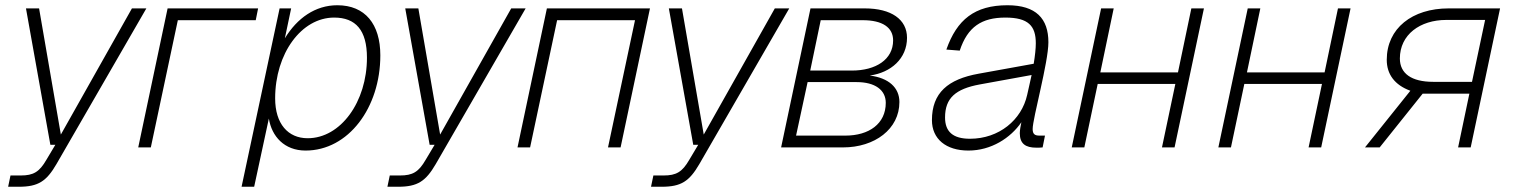

<svg xmlns="http://www.w3.org/2000/svg" viewBox="-20 -562 5767 732"><path d="M11 150H52C126 150 157 129 195 64L538 -530H483L212 -49L129 -530H79L172 -10H191L157 47C130 94 107 107 59 107H20Z M507 0H555L658 -485H955L964 -530H619Z M901 150H949L1005 -110C1016 -42 1064 12 1145 12C1308 12 1430 -151 1430 -351C1430 -470 1372 -542 1266 -542C1182 -542 1113 -493 1066 -416L1090 -530H1046ZM1153 -35C1078 -35 1029 -90 1029 -187C1029 -358 1129 -495 1254 -495C1336 -495 1379 -447 1379 -342C1379 -174 1279 -35 1153 -35Z M1457 150H1498C1572 150 1603 129 1641 64L1984 -530H1929L1658 -49L1575 -530H1525L1618 -10H1637L1603 47C1576 94 1553 107 1505 107H1466Z M1953 0H2001L2104 -485H2401L2298 0H2346L2458 -530H2065Z M2462 150H2503C2577 150 2608 129 2646 64L2989 -530H2934L2663 -49L2580 -530H2530L2623 -10H2642L2608 47C2581 94 2558 107 2510 107H2471Z M2958 0H3194C3315 0 3409 -70 3409 -173C3409 -228 3368 -265 3296 -274C3377 -285 3438 -339 3438 -418C3438 -488 3378 -530 3277 -530H3070ZM3069 -293 3109 -485H3269C3345 -485 3385 -457 3385 -408C3385 -335 3319 -293 3228 -293ZM3015 -45 3059 -249H3246C3316 -249 3357 -219 3357 -170C3357 -90 3293 -45 3203 -45Z M3868 -54C3868 -14 3890 1 3931 1C3939 1 3948 1 3955 0L3964 -45H3943C3926 -45 3917 -50 3917 -70C3917 -111 3977 -324 3977 -401C3977 -491 3930 -542 3821 -542C3696 -542 3628 -487 3588 -373L3639 -369C3669 -460 3723 -495 3813 -495C3901 -495 3929 -463 3929 -397C3929 -377 3926 -349 3921 -319L3711 -281C3594 -260 3533 -208 3533 -104C3533 -32 3587 12 3672 12C3759 12 3833 -36 3874 -96C3871 -82 3868 -66 3868 -54ZM3583 -114C3583 -188 3623 -223 3715 -240L3913 -276C3907 -247 3900 -219 3896 -200C3875 -105 3789 -33 3678 -33C3613 -33 3583 -60 3583 -114Z M4066 0H4114L4165 -242H4461L4410 0H4458L4570 -530H4522L4471 -286H4175L4226 -530H4178Z M4625 0H4673L4724 -242H5020L4969 0H5017L5129 -530H5081L5030 -286H4734L4785 -530H4737Z M5184 0H5240L5404 -205H5582L5539 0H5587L5699 -530H5503C5364 -530 5267 -454 5267 -334C5267 -279 5297 -238 5357 -216ZM5444 -250C5361 -250 5317 -282 5317 -339C5317 -430 5394 -486 5494 -486H5642L5592 -250Z"/></svg>

Font: Geist ExtraLight
Style: Italic
Weight: 200
Italic angle: -12°
Designer: Basement.studio, Andrés Briganti, Mateo Zaragoza
Foundry: Basement.studio, Vercel, Andrés Briganti, Guido Ferreyra, Mateo Zaragoza
Version: Version 1.500